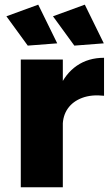

<svg xmlns="http://www.w3.org/2000/svg" viewBox="-20 -792 470 812"><path d="M420 -387Q367 -392.9 327.5 -378.1Q288 -363.3 266.6 -332.7Q245.3 -302.1 245.3 -259.3L203 -266.7Q203 -354.6 229.6 -417.6Q256.1 -480.6 304.9 -514.1Q353.6 -547.6 420 -547.6ZM67.9 -540.1H245.7V0H67.9ZM338.7 -772.3 419 -608.7 294.4 -599.1 204.1 -723.1ZM141.7 -772.3 222 -608.7 97.4 -599.1 7.1 -723.1Z"/></svg>

Font: Alexandria
Style: Regular
Weight: 400
Designer: Mohamed Gaber
Foundry: Kief Type Foundry
Version: Version 5.100